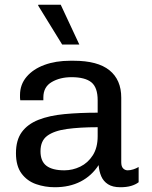

<svg xmlns="http://www.w3.org/2000/svg" viewBox="-20 -776 638 806"><path d="M210 10Q169 10 131.5 -3Q94 -16 70.5 -47.5Q47 -79 47 -133Q47 -188 71.5 -221.5Q96 -255 141.5 -273Q187 -291 250.5 -297Q314 -303 390 -303V-355Q390 -409 363.5 -430.5Q337 -452 280 -452Q232 -452 197 -431.5Q162 -411 162 -367V-355H65Q64 -360 64 -365.5Q64 -371 64 -377Q64 -421 91.5 -453.5Q119 -486 166.5 -503.5Q214 -521 275 -521H289Q390 -521 439.5 -481Q489 -441 489 -366V-95Q489 -77 497 -69Q505 -61 516 -61Q527 -61 539.5 -65Q552 -69 562 -75V-11Q549 -1 530 4.5Q511 10 485 10Q453 10 433.5 -2.5Q414 -15 405 -36Q396 -57 394 -83Q365 -38 318.5 -14Q272 10 210 10ZM250 -61Q285 -61 317 -76.5Q349 -92 369.5 -124Q390 -156 390 -204V-242Q315 -242 261 -234.5Q207 -227 178.5 -206Q150 -185 150 -141Q150 -99 175 -80Q200 -61 250 -61ZM241 -589 140 -753 141 -756H235L313 -589Z"/></svg>

Font: Chivo Medium
Style: Regular
Weight: 400
Version: Version 2.002